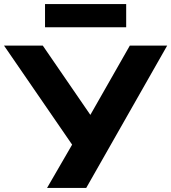

<svg xmlns="http://www.w3.org/2000/svg" viewBox="-38 -931 848 951"><path d="M195 0 334 -240V-193L-18 -705H174L415 -354H405L605 -705H790L389 0ZM185 -796V-911H587V-796Z"/></svg>

Font: Nunito Sans 7pt SemiExpanded ExtraBold
Style: Regular
Weight: 800
Width: 6
Designer: Vernon Adams
Foundry: Vernon Adams
Version: Version 3.101;gftools[0.9.27]